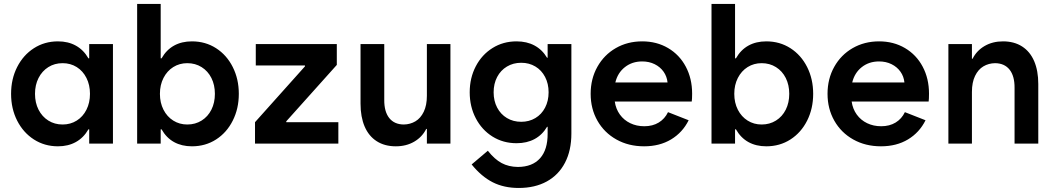

<svg xmlns="http://www.w3.org/2000/svg" viewBox="-20 -727 5338 972"><path d="M435.5 -252Q435.5 -296.9 417.7 -332.3Q399.9 -367.7 368.4 -387.5Q336.9 -407.2 296.9 -407.2Q256.3 -407.2 224.6 -387.2Q192.9 -367.2 175 -332Q157.2 -296.9 157.2 -252Q157.2 -207 175 -171.9Q192.9 -136.7 224.6 -116.7Q256.3 -96.7 296.9 -96.7Q336.9 -96.7 368.4 -116.5Q399.9 -136.2 417.7 -171.6Q435.5 -207 435.5 -252ZM431.6 0V-72.3H427.7Q403.3 -29.8 364.3 -8.1Q325.2 13.7 273.4 13.7Q205.6 13.7 151.6 -21Q97.7 -55.7 66.9 -116.2Q36.1 -176.8 36.1 -252Q36.1 -327.1 66.9 -387.7Q97.7 -448.2 151.6 -482.9Q205.6 -517.6 273.4 -517.6Q325.2 -517.6 364.3 -495.8Q403.3 -474.1 427.7 -431.6H431.6V-503.9H551.8V0Z M674.3 -707H793.5V-431.6H797.9Q822.3 -474.6 861.1 -496.1Q899.9 -517.6 951.7 -517.6Q1020 -517.6 1074 -482.9Q1127.9 -448.2 1158.4 -387.5Q1189 -326.7 1189 -252Q1189 -177.2 1158.4 -116.5Q1127.9 -55.7 1074 -21Q1020 13.7 951.7 13.7Q899.9 13.7 861.1 -7.8Q822.3 -29.3 797.9 -72.3H793.5V0H674.3ZM1067.9 -252Q1067.9 -296.9 1050.3 -332Q1032.7 -367.2 1000.7 -387.2Q968.8 -407.2 928.2 -407.2Q888.7 -407.2 857.2 -387.5Q825.7 -367.7 807.6 -332.3Q789.6 -296.9 789.6 -252Q789.6 -207 807.6 -171.6Q825.7 -136.2 857.2 -116.5Q888.7 -96.7 928.2 -96.7Q968.8 -96.7 1000.7 -116.7Q1032.7 -136.7 1050.3 -171.9Q1067.9 -207 1067.9 -252Z M1271 -108.4 1523.9 -391.1V-395.5H1274.9V-503.9H1685.1V-398.4L1429.2 -112.8V-108.4H1692.9V0H1271Z M2260.3 0H2141.1V-74.2H2137.7Q2117.2 -33.2 2076.9 -9.8Q2036.6 13.7 1983.9 13.7Q1927.2 13.7 1887 -12.2Q1846.7 -38.1 1825.9 -86.7Q1805.2 -135.3 1805.2 -202.1V-503.9H1925.3V-221.7Q1924.8 -162.1 1950.4 -129.6Q1976.1 -97.2 2023.9 -96.7Q2056.6 -97.2 2083 -112.8Q2109.4 -128.4 2125.2 -161.1Q2141.1 -193.8 2141.1 -242.2V-503.9H2260.3Z M2757.3 -259.8Q2757.3 -303.2 2739.5 -337.4Q2721.7 -371.6 2690.2 -390.4Q2658.7 -409.2 2618.7 -409.2Q2578.1 -409.2 2546.4 -390.1Q2514.6 -371.1 2496.8 -337.2Q2479 -303.2 2479 -259.8Q2479 -216.3 2496.8 -182.4Q2514.6 -148.4 2546.4 -129.4Q2578.1 -110.4 2618.7 -110.4Q2658.7 -110.4 2690.2 -129.2Q2721.7 -147.9 2739.5 -182.1Q2757.3 -216.3 2757.3 -259.8ZM2367.7 105.5 2449.7 36.1Q2483.4 79.1 2519.3 98.4Q2555.2 117.7 2602.1 118.2Q2675.3 117.7 2714.1 74.2Q2752.9 30.8 2752.4 -50.8V-85H2749.5Q2725.1 -43.9 2686 -22.9Q2647 -2 2595.2 -2Q2527.3 -2 2473.4 -35.6Q2419.4 -69.3 2388.7 -128.2Q2357.9 -187 2357.9 -259.8Q2357.9 -332.5 2388.7 -391.4Q2419.4 -450.2 2473.4 -483.9Q2527.3 -517.6 2595.2 -517.6Q2647 -517.6 2686 -496.6Q2725.1 -475.6 2749.5 -434.6H2752.4V-503.9H2872.6V-50.8Q2872.6 34.7 2840.3 96.7Q2808.1 158.7 2748 191.7Q2688 224.6 2606 224.6Q2531.2 224.6 2474.1 195.6Q2417 166.5 2367.7 105.5Z M2970.2 -252Q2970.2 -328.1 3004.2 -388.7Q3038.1 -449.2 3097.4 -483.4Q3156.7 -517.6 3231 -517.6Q3304.7 -517.6 3362.3 -483.6Q3419.9 -449.7 3451.9 -389.4Q3483.9 -329.1 3483.9 -252.9Q3483.9 -225.6 3481.9 -212.9H3092.3Q3097.7 -175.3 3118.2 -147Q3138.7 -118.7 3170.7 -103.3Q3202.6 -87.9 3241.7 -87.9Q3284.2 -87.9 3314.9 -106.7Q3345.7 -125.5 3361.8 -159.2L3466.3 -118.2Q3435.5 -56.2 3377.4 -21.2Q3319.3 13.7 3240.7 13.7Q3162.1 13.7 3100.6 -20.8Q3039.1 -55.2 3004.6 -115.7Q2970.2 -176.3 2970.2 -252ZM3359.4 -309.6Q3356.4 -339.8 3339.4 -364Q3322.3 -388.2 3294.2 -402.1Q3266.1 -416 3231 -416Q3180.2 -416 3143.6 -387.2Q3106.9 -358.4 3095.2 -309.6Z M3582 -707H3701.2V-431.6H3705.6Q3730 -474.6 3768.8 -496.1Q3807.6 -517.6 3859.4 -517.6Q3927.7 -517.6 3981.7 -482.9Q4035.6 -448.2 4066.2 -387.5Q4096.7 -326.7 4096.7 -252Q4096.7 -177.2 4066.2 -116.5Q4035.6 -55.7 3981.7 -21Q3927.7 13.7 3859.4 13.7Q3807.6 13.7 3768.8 -7.8Q3730 -29.3 3705.6 -72.3H3701.2V0H3582ZM3975.6 -252Q3975.6 -296.9 3958 -332Q3940.4 -367.2 3908.4 -387.2Q3876.5 -407.2 3835.9 -407.2Q3796.4 -407.2 3764.9 -387.5Q3733.4 -367.7 3715.3 -332.3Q3697.3 -296.9 3697.3 -252Q3697.3 -207 3715.3 -171.6Q3733.4 -136.2 3764.9 -116.5Q3796.4 -96.7 3835.9 -96.7Q3876.5 -96.7 3908.4 -116.7Q3940.4 -136.7 3958 -171.9Q3975.6 -207 3975.6 -252Z M4169.4 -252Q4169.4 -328.1 4203.4 -388.7Q4237.3 -449.2 4296.6 -483.4Q4356 -517.6 4430.2 -517.6Q4503.9 -517.6 4561.5 -483.6Q4619.1 -449.7 4651.1 -389.4Q4683.1 -329.1 4683.1 -252.9Q4683.1 -225.6 4681.2 -212.9H4291.5Q4296.9 -175.3 4317.4 -147Q4337.9 -118.7 4369.9 -103.3Q4401.9 -87.9 4440.9 -87.9Q4483.4 -87.9 4514.2 -106.7Q4544.9 -125.5 4561 -159.2L4665.5 -118.2Q4634.8 -56.2 4576.7 -21.2Q4518.6 13.7 4439.9 13.7Q4361.3 13.7 4299.8 -20.8Q4238.3 -55.2 4203.9 -115.7Q4169.4 -176.3 4169.4 -252ZM4558.6 -309.6Q4555.7 -339.8 4538.6 -364Q4521.5 -388.2 4493.4 -402.1Q4465.3 -416 4430.2 -416Q4379.4 -416 4342.8 -387.2Q4306.2 -358.4 4294.4 -309.6Z M4781.2 -503.9H4900.4V-429.7H4903.8Q4924.3 -470.7 4964.6 -494.1Q5004.9 -517.6 5057.6 -517.6Q5114.3 -517.6 5154.5 -491.7Q5194.8 -465.8 5215.6 -417.2Q5236.3 -368.7 5236.3 -301.8V0H5116.2V-282.2Q5116.7 -341.8 5091.1 -374.3Q5065.4 -406.7 5017.6 -407.2Q4984.9 -406.7 4958.5 -391.1Q4932.1 -375.5 4916.3 -342.8Q4900.4 -310.1 4900.4 -261.7V0H4781.2Z"/></svg>

Font: Wanted Sans SemiBold
Style: Regular
Weight: 600
Designer: Original Design by Kil Hyung-jin and Kang Hanbin, Wanted Lab, Inc; Hangeul from Source Han Sans by Jang Soo-young and Ka
Foundry: Wanted Lab, Inc.
Version: Version 1.003